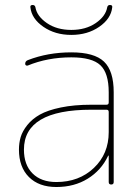

<svg xmlns="http://www.w3.org/2000/svg" viewBox="-20 -740 552 770"><path d="M416 -210V-291Q416 -300 407 -300H346Q76 -300 76 -140Q76 -79 110.5 -44.5Q145 -10 206 -10Q297 -10 356.5 -66.5Q416 -123 416 -210ZM407 -320Q416 -320 416 -329V-370Q416 -447 382.5 -478.5Q349 -510 266 -510Q171 -510 91 -477Q87 -476 84 -478Q81 -480 81 -484Q81 -495 92 -499Q172 -530 266 -530Q358 -530 397 -493Q436 -456 436 -370V-10Q436 0 426 0Q416 0 416 -10V-115Q416 -116 415 -116Q413 -116 413 -114Q386 -57 332 -23.5Q278 10 206 10Q136 10 96 -30Q56 -70 56 -140Q56 -167 63 -190.5Q70 -214 89.5 -238.5Q109 -263 140 -280.5Q171 -298 224 -309Q277 -320 346 -320ZM102 -710Q100 -720 111 -720Q120 -720 122 -711Q128 -675 168 -647.5Q208 -620 266 -620Q324 -620 364 -647.5Q404 -675 410 -711Q412 -720 421 -720Q432 -720 430 -710Q425 -665 378 -632.5Q331 -600 266 -600Q201 -600 154 -632.5Q107 -665 102 -710Z"/></svg>

Font: Rounded Mplus 1c Thin
Style: Regular
Weight: 250
Version: Version 1.059.20150529